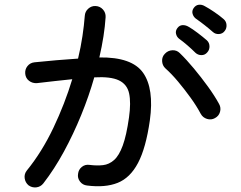

<svg xmlns="http://www.w3.org/2000/svg" viewBox="-20 -791 1040 829"><path d="M356 10Q337 8 325.5 -7Q314 -22 317 -40Q319 -59 333.5 -70.5Q348 -82 367 -79Q399 -75 425 -78Q451 -81 472.5 -100Q494 -119 510 -162.5Q526 -206 537 -284Q546 -348 537.5 -387.5Q529 -427 493.5 -444Q458 -461 387 -457Q364 -376 330.5 -294Q297 -212 256 -136.5Q215 -61 167 1Q155 16 136.5 18Q118 20 103 9Q89 -3 86.5 -21.5Q84 -40 96 -55Q161 -135 210.5 -239Q260 -343 292 -449Q255 -445 217 -441Q179 -437 139 -432Q120 -431 105.5 -442Q91 -453 89 -472Q87 -491 98.5 -505.5Q110 -520 129 -522Q176 -527 224 -531Q272 -535 317 -538Q329 -588 336 -635Q343 -682 346 -722Q347 -741 361 -753.5Q375 -766 393 -765Q412 -764 424.5 -750Q437 -736 436 -717Q431 -638 409 -543Q550 -545 598 -476.5Q646 -408 627 -271Q610 -152 576 -87.5Q542 -23 488 -1.5Q434 20 356 10ZM908 -281Q892 -272 874 -277.5Q856 -283 847 -299Q829 -333 803 -369Q777 -405 749 -438.5Q721 -472 694 -496Q681 -508 680 -527Q679 -546 692 -559Q705 -573 724 -574Q743 -575 756 -562Q785 -534 817 -495.5Q849 -457 878 -417Q907 -377 926 -342Q935 -326 930 -308Q925 -290 908 -281ZM824 -563Q808 -579 789.5 -595Q771 -611 753 -624Q743 -632 740 -645Q737 -658 746 -670Q755 -682 768.5 -682.5Q782 -683 795 -675Q811 -666 834 -648.5Q857 -631 873 -617Q884 -607 884.5 -591.5Q885 -576 875 -565Q865 -553 850 -553Q835 -553 824 -563ZM899 -653Q865 -683 825 -711Q815 -719 811.5 -731.5Q808 -744 816 -756Q825 -769 838.5 -770.5Q852 -772 865 -764Q882 -755 905.5 -739Q929 -723 945 -709Q957 -699 958 -683.5Q959 -668 950 -657Q941 -645 925.5 -644Q910 -643 899 -653Z"/></svg>

Font: Zen Maru Gothic Medium
Style: Regular
Weight: 500
Designer: Yoshimichi Ohira
Foundry: Positype
Version: Version 1.001